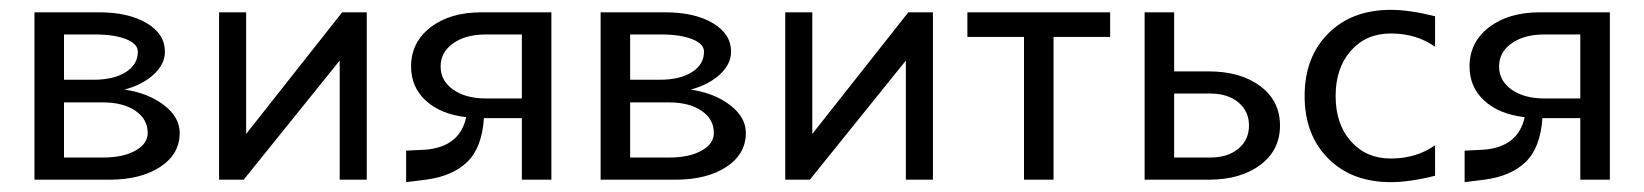

<svg xmlns="http://www.w3.org/2000/svg" viewBox="-20 -365 3340 390"><path d="M50 0V-340H181Q241 -340 278 -318Q315 -296 315 -260Q315 -235 292.5 -214Q270 -193 233 -183Q281 -176 313 -151.5Q345 -127 345 -95Q345 -52 305.5 -26Q266 0 202 0ZM110 -157V-45H189Q230 -45 255 -59Q280 -73 280 -95Q280 -123 255 -140Q230 -157 189 -157ZM110 -295V-203H170Q211 -203 235.5 -218.5Q260 -234 260 -260Q260 -276 236 -285.5Q212 -295 173 -295Z M425 0V-340H480V-93L675 -340H725V0H670V-242L475 0Z M1040 -165V-295H967Q926 -295 900.5 -277Q875 -259 875 -230Q875 -201 900.5 -183Q926 -165 967 -165ZM1100 -340V0H1040V-125H963Q959 -65 929 -36Q899 -7 845 0L805 5V-59L845 -61Q914 -67 927 -127Q875 -133 845 -160.5Q815 -188 815 -230Q815 -279 854.5 -309.5Q894 -340 958 -340Z M1200 0V-340H1331Q1391 -340 1428 -318Q1465 -296 1465 -260Q1465 -235 1442.5 -214Q1420 -193 1383 -183Q1431 -176 1463 -151.5Q1495 -127 1495 -95Q1495 -52 1455.5 -26Q1416 0 1352 0ZM1260 -157V-45H1339Q1380 -45 1405 -59Q1430 -73 1430 -95Q1430 -123 1405 -140Q1380 -157 1339 -157ZM1260 -295V-203H1320Q1361 -203 1385.5 -218.5Q1410 -234 1410 -260Q1410 -276 1386 -285.5Q1362 -295 1323 -295Z M1575 0V-340H1630V-93L1825 -340H1875V0H1820V-242L1625 0Z M1945 -340H2235V-290H2120V0H2060V-290H1945Z M2305 0V-340H2365V-220H2435Q2500 -220 2540 -190Q2580 -160 2580 -110Q2580 -60 2540 -30Q2500 0 2435 0ZM2365 -45H2438Q2474 -45 2495.5 -63Q2517 -81 2517 -110Q2517 -139 2495.5 -157Q2474 -175 2438 -175H2365Z M2895 -8Q2843 5 2805 5Q2726 5 2678 -43Q2630 -91 2630 -170Q2630 -249 2678 -297Q2726 -345 2805 -345Q2843 -345 2895 -332V-270Q2857 -297 2805 -297Q2755 -297 2724 -262Q2693 -227 2693 -170Q2693 -113 2724 -78Q2755 -43 2805 -43Q2857 -43 2895 -70Z M3190 -165V-295H3117Q3076 -295 3050.5 -277Q3025 -259 3025 -230Q3025 -201 3050.5 -183Q3076 -165 3117 -165ZM3250 -340V0H3190V-125H3113Q3109 -65 3079 -36Q3049 -7 2995 0L2955 5V-59L2995 -61Q3064 -67 3077 -127Q3025 -133 2995 -160.5Q2965 -188 2965 -230Q2965 -279 3004.5 -309.5Q3044 -340 3108 -340Z"/></svg>

Font: Glametrix
Style: Regular
Weight: 500
Designer: gluk
Foundry: gluk
Version: Version 0.40